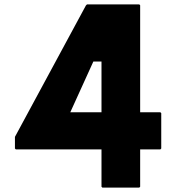

<svg xmlns="http://www.w3.org/2000/svg" viewBox="-20 -852 802 874"><path d="M442 -341H300L405 -572H442ZM614 -832H376L371 -827L48 -229V-176L52 -172H442V-2L446 2H614L618 -2V-172H710L714 -176V-337L710 -341H618V-828Z"/></svg>

Font: Hussar Woodtype
Style: Bd
Weight: 900
Foundry: Cannot Into Space Fonts
Version: Version 1.07